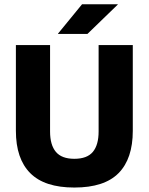

<svg xmlns="http://www.w3.org/2000/svg" viewBox="-20 -846 683 882"><path d="M321.5 15.5Q184.5 15.5 118.8 -50.8Q53 -117 53 -245V-639H210V-242Q210 -180 236.8 -148.2Q263.5 -116.5 321.5 -116.5Q380 -116.5 406.5 -148.2Q433 -180 433 -242V-639H590V-245Q590 -117 524.8 -50.8Q459.5 15.5 321.5 15.5ZM357 -826.5H521V-825L381.5 -690H246.5V-691.5Z"/></svg>

Font: Anek Tamil Medium
Style: Bold
Weight: 700
Version: Version 1.003